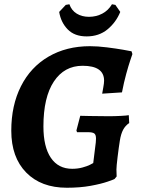

<svg xmlns="http://www.w3.org/2000/svg" viewBox="-20 -870 670 902"><path d="M585 -329 587 -292Q569 -280 558.5 -260.5Q548 -241 543 -209Q538 -178 532.5 -133Q527 -88 527 -74L528 -41L518 -29Q518 -28 486.5 -17Q455 -6 405.5 3Q356 12 294 12Q173 12 103 -59.5Q33 -131 33 -256Q33 -375 78.5 -465Q124 -555 208 -604Q292 -653 403 -653Q439 -653 482.5 -647.5Q526 -642 557.5 -636.5Q589 -631 598 -629L602 -616Q600 -610 592 -586.5Q584 -563 573 -523Q562 -483 553 -436L460 -430Q461 -437 465 -458Q469 -479 469 -491Q469 -561 368 -561Q282 -561 233 -487Q184 -413 184 -276Q184 -180 219 -128.5Q254 -77 319 -77Q345 -77 367 -83Q389 -89 402 -95.5Q415 -102 418 -104L430 -201Q431 -208 431 -219Q431 -237 423 -243Q415 -249 393 -249H342L339 -257L357 -326Q358 -326 401 -325Q444 -324 491 -324Q518 -324 547 -325.5Q576 -327 585 -329ZM506 -850 522 -847 545 -814Q525 -765 485 -732Q445 -699 387 -699Q330 -699 298 -732Q266 -765 258 -814L289 -847L306 -850Q316 -821 340.5 -806Q365 -791 398 -791Q432 -791 460.5 -806Q489 -821 506 -850Z"/></svg>

Font: Alegreya
Style: Bold Italic
Weight: 700
Italic angle: -7°
Designer: Juan Pablo del Peral
Foundry: Huerta Tipografica
Version: Version 2.007; ttfautohint (v1.6)